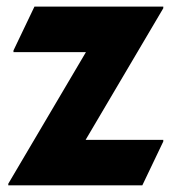

<svg xmlns="http://www.w3.org/2000/svg" viewBox="-20 -557 516 577"><path d="M4.9 0V-4.9L238.3 -400.4H20.5V-405.3L83.5 -537.1H470.7V-532.2L237.3 -136.7H470.7V-131.8L407.7 0Z"/></svg>

Font: Nova Round
Style: Bold
Weight: 700
Designer: Wojciech Kalinowski "wmk69" (wmk69@o2.pl)
Foundry: Wojciech Kalinowski "wmk69" (wmk69@o2.pl)
Version: Version 3.1.0; 2021-05-23